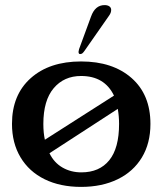

<svg xmlns="http://www.w3.org/2000/svg" viewBox="-20 -723 637 753"><path d="M27 -237Q27 -351 100.5 -416.5Q174 -482 298 -482Q422 -482 496 -417Q570 -352 570 -237Q570 -161 536.5 -105.5Q503 -50 441.5 -20Q380 10 298 10Q216 10 155 -20Q94 -50 60.5 -106Q27 -162 27 -237ZM156 -175 427 -348Q390 -425 298 -425Q231 -425 190.5 -377Q150 -329 150 -237Q150 -202 156 -175ZM299 -47Q370 -47 408.5 -94.5Q447 -142 447 -237Q447 -266 442 -296L174 -122Q192 -85 225 -66Q258 -47 299 -47ZM288 -520Q288 -522 290 -530L337 -658Q353 -703 390 -703Q402 -703 409 -698Q416 -693 416 -684Q416 -673 408 -662L311 -523Q306 -516 302.5 -513.5Q299 -511 294 -511Q288 -511 288 -520Z"/></svg>

Font: Raigarh Medium
Style: Regular
Weight: 500
Designer: jaikishan Patel
Foundry: MagicType
Version: Version 1.000